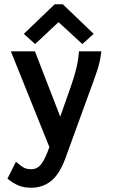

<svg xmlns="http://www.w3.org/2000/svg" viewBox="-20 -706 540 902"><path d="M126 176Q92 176 66 165Q40 154 15 133L55 54Q70 67 86 78Q102 89 126 89Q156 89 174.5 64Q193 39 212 -15L31 -465H144L263 -158L313 -300Q328 -343 338 -383Q348 -423 351 -465H456Q452 -420 435 -370Q418 -320 401 -275L286 41Q258 115 218.5 145.5Q179 176 126 176ZM145 -499 92 -547 237 -686H275L420 -547L367 -499L255 -602Z"/></svg>

Font: Inconsolata
Style: Bold
Weight: 700
Monospace: yes
Designer: Raph Levien, Cyreal, Brenton Simpson
Foundry: Raph Levien, Cyreal, Google
Version: Version 3.100; ttfautohint (v1.8.4.7-5d5b)